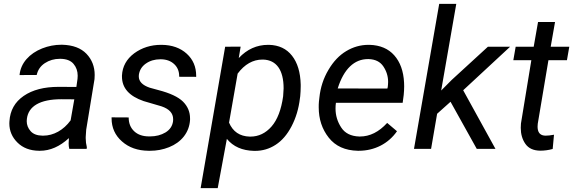

<svg xmlns="http://www.w3.org/2000/svg" viewBox="-20 -770 2964 993"><path d="M428.2 0 429.2 -8.3C425.3 -23.9 423.3 -39.1 423.3 -54.7C423.3 -57.1 423.3 -59.1 423.3 -61.5L425.8 -99.1L468.8 -360.8C469.2 -368.2 469.7 -375.5 469.7 -382.3C469.7 -425.3 455.6 -461.9 427.2 -491.7C398.4 -521.5 356.9 -537.1 301.8 -538.6C300.3 -538.6 298.3 -538.6 296.9 -538.6C263.2 -538.6 230 -532.2 197.8 -519.5C165 -506.3 138.2 -488.3 117.2 -464.4C96.2 -440.4 84 -412.6 81.1 -381.8L169.9 -382.3C175.3 -407.7 189 -428.2 211.9 -443.4C234.9 -458.5 260.7 -465.8 289.6 -465.8C290.5 -465.8 291.5 -465.8 293 -465.8C323.7 -465.3 346.2 -456.5 360.4 -439.5C374.5 -422.9 381.8 -402.3 381.8 -378.4C381.8 -373 381.3 -367.7 380.9 -362.3L375 -320.3L282.7 -320.8C208 -320.8 147.9 -305.2 102.5 -273.9C56.6 -242.2 32.2 -198.7 28.8 -142.6C28.8 -139.2 28.3 -135.7 28.3 -131.8C28.3 -93.3 42.5 -60.1 70.3 -32.7C98.1 -4.9 135.7 9.3 182.1 9.8C183.6 9.8 185.1 9.8 186.5 9.8C239.3 9.8 289.1 -12.2 336.4 -55.7L335 -27.8C335 -18.6 335.9 -9.3 338.4 0ZM199.7 -68.4C171.9 -68.8 151.4 -76.7 138.2 -91.8C125 -106.9 118.2 -124 118.2 -143.6C118.2 -147.5 118.7 -151.4 119.1 -155.8C127 -220.2 186 -256.8 297.4 -256.8L364.3 -256.3L345.2 -147.5C308.6 -97.2 257.3 -68.4 203.6 -68.4C202.1 -68.4 201.2 -68.4 199.7 -68.4Z M875 -143.1C871.6 -118.2 858.9 -99.1 835.9 -85C813 -71.3 786.1 -64.5 755.9 -64.5C754.4 -64.5 752.9 -64.5 751.5 -64.5C718.8 -64.5 692.9 -73.2 673.8 -91.3C654.8 -109.4 645.5 -132.8 645.5 -162.6L557.1 -163.1C557.1 -161.1 557.1 -159.7 557.1 -157.7C557.1 -109.9 575.2 -69.8 610.8 -38.6C646.5 -6.8 692.4 9.3 748.5 9.8C751 9.8 753.9 9.8 756.3 9.8C790 9.8 822.8 3.9 854.5 -8.8C917 -33.7 959 -84 962.9 -149.9C962.9 -152.3 962.9 -155.3 962.9 -157.7C962.9 -191.4 950.7 -220.2 926.3 -244.6C901.9 -268.6 859.4 -288.6 798.8 -304.2L754.4 -316.4C716.8 -329.1 697.8 -348.6 697.8 -375C697.8 -377.9 697.8 -380.4 698.2 -383.3C701.7 -407.2 713.4 -426.3 733.9 -440.9C755.4 -456.1 780.3 -463.4 809.6 -463.4C810.5 -463.4 811.5 -463.4 813 -463.4C841.8 -462.9 864.3 -454.1 881.3 -438C898.4 -421.9 906.7 -400.9 906.7 -376C906.7 -375 906.7 -374 906.7 -373L994.6 -372.6C994.6 -374.5 994.6 -376 994.6 -377.9C994.6 -424.3 978.5 -462.4 945.8 -492.2C913.1 -522 869.6 -537.6 816.4 -538.1C815.4 -538.1 814 -538.1 813 -538.1C760.3 -538.1 713.9 -523.4 673.8 -494.1C634.3 -464.4 613.3 -426.3 610.8 -379.9C610.8 -377.9 610.8 -376 610.8 -374C610.8 -314.9 647.9 -272.9 723.1 -247.1L814.9 -220.2C855.5 -206.5 875.5 -184.6 875.5 -153.3C875.5 -149.9 875.5 -146.5 875 -143.1Z M1532.7 -272C1534.2 -288.6 1535.2 -306.2 1535.2 -323.7C1535.2 -326.7 1535.2 -329.6 1535.2 -332.5C1533.7 -396 1518.6 -445.8 1490.2 -481.9C1461.9 -518.1 1422.4 -536.6 1371.6 -538.1C1370.1 -538.1 1368.2 -538.1 1366.7 -538.1C1308.1 -538.1 1257.3 -515.1 1214.8 -469.7L1224.6 -528.8L1144.5 -528.3L1017.6 203.1H1106L1153.3 -51.8C1186 -11.7 1232.9 8.8 1293.9 10.3C1295.9 10.3 1297.4 10.3 1299.3 10.3C1337.4 10.3 1373 0 1405.3 -21C1438 -42 1465.3 -73.7 1487.8 -116.7C1510.3 -159.7 1524.9 -208 1531.2 -261.7ZM1444.3 -272C1434.6 -202.6 1414.6 -150.4 1384.3 -115.7C1354 -81.1 1317.4 -63.5 1274.9 -63.5C1273.9 -63.5 1272.5 -63.5 1271.5 -63.5C1220.2 -64.9 1184.6 -88.9 1164.6 -135.7L1209 -389.2C1245.1 -437.5 1288.1 -461.9 1337.4 -461.9C1338.9 -461.9 1339.8 -461.9 1341.3 -461.9C1409.7 -459.5 1446.8 -408.2 1446.8 -313Z M1830.6 9.8C1832 9.8 1833.5 9.8 1835 9.8C1917.5 9.8 1988.8 -27.3 2033.2 -91.3L1982.4 -134.3C1939.5 -87.4 1892.6 -64 1841.8 -64C1840.8 -64 1839.4 -64 1837.9 -64C1794.9 -65.4 1763.7 -81.1 1744.6 -110.8C1725.1 -140.6 1715.3 -173.3 1715.3 -208.5C1715.3 -218.3 1715.8 -228 1717.3 -238.3H2062.5L2067.9 -278.8C2069.3 -293.5 2070.3 -308.6 2070.3 -323.2C2070.3 -329.6 2070.3 -335.9 2069.8 -342.3C2066.9 -401.9 2049.8 -449.2 2019 -483.9C1988.3 -518.6 1945.3 -536.6 1891.1 -538.1C1889.2 -538.1 1887.7 -538.1 1885.7 -538.1C1845.2 -538.1 1806.6 -527.3 1771 -505.9C1734.9 -484.4 1704.1 -452.1 1678.7 -408.7C1652.8 -365.2 1637.2 -317.4 1631.8 -265.1L1629.4 -244.1C1628.4 -233.9 1628.4 -224.1 1628.4 -214.8C1628.4 -154.3 1645.5 -102.1 1680.2 -58.1C1714.8 -14.2 1764.6 8.3 1830.6 9.8ZM1886.7 -464.4C1920.9 -463.4 1946.3 -450.7 1962.4 -426.8C1979 -402.3 1987.3 -375.5 1987.3 -346.2C1987.3 -337.4 1986.3 -329.1 1985.4 -319.8L1983.4 -312L1726.6 -312.5C1758.3 -414.1 1813 -464.4 1882.8 -464.4C1884.3 -464.4 1885.3 -464.4 1886.7 -464.4Z M2445.8 0H2542.5L2375.5 -303.2L2618.2 -528.3H2503.4L2315.9 -356.4L2261.7 -301.8L2339.8 -750H2251.5L2121.1 0H2209.5L2240.7 -181.6L2310.1 -243.7Z M2762.7 -656.2 2740.2 -528.3H2647L2634.8 -458.5H2728L2674.3 -131.3C2673.8 -123.5 2673.3 -116.2 2673.3 -108.9C2673.3 -76.7 2681.2 -48.8 2697.3 -25.9C2713.4 -2.9 2738.8 8.8 2773.9 9.3C2795.9 9.3 2817.4 6.3 2838.4 0.5L2845.2 -73.2C2827.1 -69.8 2813 -68.4 2802.2 -68.4C2776.9 -68.4 2763.2 -81.1 2760.7 -106.4C2760.3 -109.4 2760.3 -112.3 2760.3 -115.2C2760.3 -120.1 2760.7 -125 2761.2 -129.9L2816.4 -458.5H2912.1L2924.3 -528.3H2828.1L2850.6 -656.2Z"/></svg>

Font: Roboto
Style: Italic
Weight: 400
Italic angle: -12°
Designer: Google
Version: Version 2.137; 2017